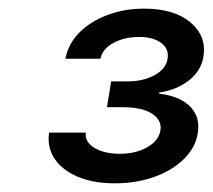

<svg xmlns="http://www.w3.org/2000/svg" viewBox="-20 -858 495 447"><path d="M246.6 -431.2Q197.8 -431.2 161.6 -446.3Q125.5 -461.4 107.4 -488Q89.4 -514.6 94.2 -549.3H179.7Q177.2 -527.3 200 -513.7Q222.7 -500 258.8 -500Q296.9 -500 323.2 -515.4Q349.6 -530.8 353.5 -554.2Q357.4 -578.1 334 -593.3Q310.5 -608.4 266.6 -608.4H229L238.8 -668.5H276.4Q313.5 -668.5 340.1 -683.1Q366.7 -697.8 370.1 -721.2Q374 -743.7 355.5 -757.8Q336.9 -772 303.7 -772Q270 -772 244.1 -758.1Q218.3 -744.1 213.9 -721.2H132.3Q138.7 -755.9 164.6 -782Q190.4 -808.1 230 -823Q269.5 -837.9 315.4 -837.9Q385.7 -837.9 423.6 -805.7Q461.4 -773.4 453.6 -726.1Q448.2 -692.9 419.7 -670.7Q391.1 -648.4 350.6 -642.6L350.1 -640.1Q399.9 -633.8 423.3 -609.4Q446.8 -585 440.4 -547.9Q435.1 -514.2 408.2 -487.8Q381.3 -461.4 339.6 -446.3Q297.9 -431.2 246.6 -431.2Z"/></svg>

Font: Inter 17pt
Style: Italic
Weight: 400
Italic angle: -9.3988°
Version: Version 4.001;git-66647c0bb